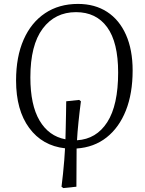

<svg xmlns="http://www.w3.org/2000/svg" viewBox="-20 -745 741 980"><path d="M303 215 294 208Q298 179 301.5 143Q305 107 308 72.5Q311 38 312 12Q196 -1 129 -92Q62 -183 62 -334Q62 -455 100.5 -542.5Q139 -630 210 -677.5Q281 -725 378 -725Q464 -725 526.5 -684.5Q589 -644 623 -567.5Q657 -491 657 -385Q657 -268 622.5 -181Q588 -94 524 -43.5Q460 7 371 13Q371 48 370.5 103.5Q370 159 370 208ZM373 -29Q472 -35 527.5 -121.5Q583 -208 583 -375Q583 -529 527 -606Q471 -683 368 -683Q261 -683 198 -599Q135 -515 135 -350Q135 -209 182 -129.5Q229 -50 314 -34Q315 -59 315.5 -93Q316 -127 317 -162.5Q318 -198 318 -228L384 -235L393 -228Q386 -175 380.5 -121Q375 -67 373 -29Z"/></svg>

Font: Literata 36pt Light
Style: Italic
Weight: 300
Italic angle: -2°
Designer: Latin by Veronika Burian and Jose Scaglione. Greek by Irene Vlachou. Cyrillic by Vera Evstafieva
Foundry: TypeTogether
Version: Version 3.002